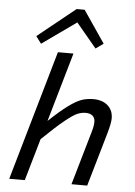

<svg xmlns="http://www.w3.org/2000/svg" viewBox="-62 -1000 738 1046"><g transform="rotate(5 307.0 -476.5)"><path d="M107.9 -787.1 314 -953.1H357.9L477.1 -777.8L435.1 -748L324.2 -880.9L137.2 -748ZM317.9 -710 209 -332Q271.5 -391.1 313 -421.4Q354.5 -451.7 383.5 -461.9Q412.6 -472.2 448.2 -472.2Q497.6 -472.2 526.9 -446.3Q556.2 -420.4 556.2 -376Q556.2 -351.1 541 -296.9L455.1 0H369.1L454.1 -293.9Q463.9 -327.1 463.9 -349.1Q463.9 -371.1 450.2 -382.6Q436.5 -394 413.1 -394Q388.7 -394 365.7 -383.8Q342.8 -373.5 298.8 -337.9Q254.9 -302.2 180.2 -230L113.8 0H28.8L232.9 -710Z"/></g></svg>

Font: IntelOne Mono
Style: Italic
Weight: 400
Italic angle: -16°
Designer: Fred Shallcrass
Foundry: Frere-Jones Type LLC
Version: Version 1.200;hotconv 1.1.0;makeotfexe 2.6.0;FJTRelease1.2